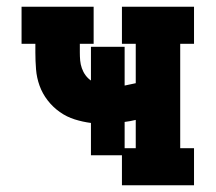

<svg xmlns="http://www.w3.org/2000/svg" viewBox="-20 -550 640 570"><path d="M342 0V-89H250V-185Q226 -188 202 -195.5Q178 -203 157.5 -217.5Q137 -232 121.5 -252Q106 -272 97.5 -295.5Q89 -319 87 -344Q85 -369 85 -394V-420H44V-530H258V-420H217V-394Q217 -382 218 -370.5Q219 -359 223 -347.5Q227 -336 234 -326.5Q241 -317 250 -311V-411H350V-296Q358 -298 366.5 -299.5Q375 -301 383 -303V-420H342V-530H556V-420H515V-110H556V0ZM350 -110H383V-194Q375 -192 366.5 -190.5Q358 -189 350 -188Z"/></svg>

Font: Iosevka Curly Slab XBdEx
Style: Regular
Weight: 800
Width: 7
Monospace: yes
Designer: Belleve Invis
Foundry: Belleve Invis
Version: Version 11.0.0; ttfautohint (v1.8.3)